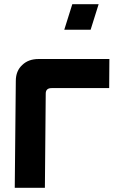

<svg xmlns="http://www.w3.org/2000/svg" viewBox="-20 -891 589 911"><path d="M50 0 55 -507Q55 -555 86 -583Q115 -611 163 -611H499L498 -473H225Q197 -473 197 -447L193 0ZM323 -871H448L410 -750H285Z"/></svg>

Font: Covid19
Style: Regular
Weight: 400
Designer: Peter Wiegel
Foundry: (c) CAT - Ing. Peter Wiegel.  for Rudolf Maass + Partner GmbH
Version: Version 001.000